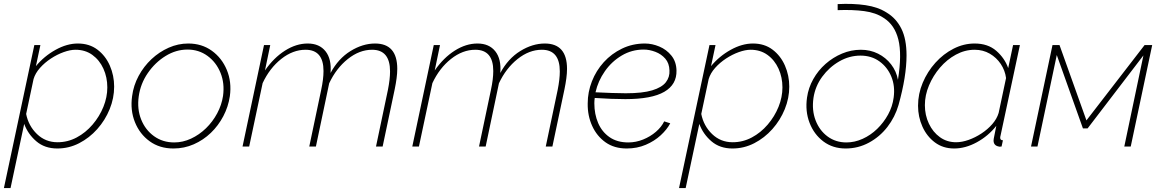

<svg xmlns="http://www.w3.org/2000/svg" viewBox="-50 -751 5948 984"><path d="M126 -520H157L134 -412Q176 -463 234.5 -495.5Q293 -528 349 -528Q408 -528 449.5 -496.5Q491 -465 513 -414.5Q535 -364 535 -307Q535 -248 512 -191.5Q489 -135 448.5 -89.5Q408 -44 355.5 -17Q303 10 244 10Q179 10 136 -27Q93 -64 74 -116L4 213H-30ZM245 -22Q297 -22 343 -46.5Q389 -71 424.5 -112.5Q460 -154 480 -203.5Q500 -253 500 -303Q500 -355 480 -399Q460 -443 423.5 -469.5Q387 -496 337 -496Q310 -496 276.5 -484Q243 -472 211 -451Q179 -430 155 -403Q131 -376 122 -346L84 -167Q96 -106 139.5 -64Q183 -22 245 -22Z M839 10Q768 10 717 -27Q666 -64 641.5 -125Q617 -186 627 -258Q634 -313 660.5 -362Q687 -411 726.5 -448Q766 -485 814.5 -506.5Q863 -528 915 -528Q984 -528 1035.5 -491Q1087 -454 1112.5 -392.5Q1138 -331 1128 -258Q1120 -204 1094.5 -155.5Q1069 -107 1030.5 -70Q992 -33 943 -11.5Q894 10 839 10ZM843 -21Q887 -21 929 -40.5Q971 -60 1005.5 -93.5Q1040 -127 1063 -170Q1086 -213 1093 -259Q1102 -324 1080 -378Q1058 -432 1013.5 -464.5Q969 -497 911 -497Q852 -497 798.5 -464Q745 -431 707.5 -376.5Q670 -322 661 -257Q652 -192 673.5 -138.5Q695 -85 739.5 -53Q784 -21 843 -21Z M1303 -520H1335L1308 -390Q1353 -455 1410.5 -491.5Q1468 -528 1527 -528Q1587 -528 1618.5 -488Q1650 -448 1644 -377Q1684 -451 1746.5 -489.5Q1809 -528 1872 -528Q1986 -528 1986 -398Q1986 -376 1982.5 -349.5Q1979 -323 1973 -294L1911 0H1877L1938 -290Q1949 -345 1949 -385Q1949 -496 1857 -496Q1792 -496 1732.5 -448.5Q1673 -401 1637 -324L1569 0H1535L1596 -290Q1608 -346 1608 -387Q1608 -496 1516 -496Q1451 -496 1391.5 -449Q1332 -402 1296 -325L1227 0H1193Z M2173 -520H2205L2178 -390Q2223 -455 2280.5 -491.5Q2338 -528 2397 -528Q2457 -528 2488.5 -488Q2520 -448 2514 -377Q2554 -451 2616.5 -489.5Q2679 -528 2742 -528Q2856 -528 2856 -398Q2856 -376 2852.5 -349.5Q2849 -323 2843 -294L2781 0H2747L2808 -290Q2819 -345 2819 -385Q2819 -496 2727 -496Q2662 -496 2602.5 -448.5Q2543 -401 2507 -324L2439 0H2405L2466 -290Q2478 -346 2478 -387Q2478 -496 2386 -496Q2321 -496 2261.5 -449Q2202 -402 2166 -325L2097 0H2063Z M3162 10Q3098 10 3053.5 -21.5Q3009 -53 2985 -105.5Q2961 -158 2962 -221Q2962 -279 2983.5 -334Q3005 -389 3044.5 -432.5Q3084 -476 3138 -502Q3192 -528 3255 -528Q3292 -528 3329 -512.5Q3366 -497 3391 -466Q3416 -435 3417 -390Q3419 -318 3354.5 -280.5Q3290 -243 3155 -243Q3120 -243 3082 -244.5Q3044 -246 2998 -249Q2996 -235 2996 -222Q2996 -166 3015.5 -120.5Q3035 -75 3074 -48Q3113 -21 3170 -21Q3209 -21 3246 -36Q3283 -51 3311.5 -75.5Q3340 -100 3354 -129L3385 -119Q3368 -87 3336 -57.5Q3304 -28 3259.5 -9Q3215 10 3162 10ZM3249 -497Q3188 -497 3136.5 -466.5Q3085 -436 3050 -386Q3015 -336 3002 -278Q3048 -276 3085 -274.5Q3122 -273 3157 -273Q3243 -273 3292.5 -288Q3342 -303 3362.5 -329.5Q3383 -356 3381 -390Q3380 -427 3359.5 -450.5Q3339 -474 3308.5 -485.5Q3278 -497 3249 -497Z M3586 -520H3617L3594 -412Q3636 -463 3694.5 -495.5Q3753 -528 3809 -528Q3868 -528 3909.5 -496.5Q3951 -465 3973 -414.5Q3995 -364 3995 -307Q3995 -248 3972 -191.5Q3949 -135 3908.5 -89.5Q3868 -44 3815.5 -17Q3763 10 3704 10Q3639 10 3596 -27Q3553 -64 3534 -116L3464 213H3430ZM3705 -22Q3757 -22 3803 -46.5Q3849 -71 3884.5 -112.5Q3920 -154 3940 -203.5Q3960 -253 3960 -303Q3960 -355 3940 -399Q3920 -443 3883.5 -469.5Q3847 -496 3797 -496Q3770 -496 3736.5 -484Q3703 -472 3671 -451Q3639 -430 3615 -403Q3591 -376 3582 -346L3544 -167Q3556 -106 3599.5 -64Q3643 -22 3705 -22Z M4284 10Q4218 10 4170 -26Q4122 -62 4099 -121.5Q4076 -181 4086 -251Q4093 -301 4118 -345.5Q4143 -390 4181 -423.5Q4219 -457 4265.5 -476.5Q4312 -496 4362 -496Q4410 -496 4450 -476Q4490 -456 4517 -421Q4544 -386 4552 -342Q4573 -473 4554 -548.5Q4535 -624 4479 -659Q4439 -686 4379.5 -694Q4320 -702 4243 -699V-730Q4322 -734 4386 -724.5Q4450 -715 4495 -686Q4543 -657 4569.5 -604Q4596 -551 4596 -467Q4596 -360 4555 -213Q4537 -151 4498 -100.5Q4459 -50 4403.5 -20Q4348 10 4284 10ZM4288 -21Q4330 -21 4371 -39.5Q4412 -58 4445.5 -90.5Q4479 -123 4501.5 -164Q4524 -205 4530 -251Q4538 -310 4518 -358.5Q4498 -407 4457 -436.5Q4416 -466 4360 -466Q4303 -466 4251.5 -436.5Q4200 -407 4164 -358Q4128 -309 4119 -249Q4110 -186 4130 -134Q4150 -82 4191.5 -51.5Q4233 -21 4288 -21Z M4840 10Q4783 10 4741.5 -21Q4700 -52 4677.5 -102Q4655 -152 4655 -209Q4655 -270 4679 -327Q4703 -384 4744 -429.5Q4785 -475 4837 -501.5Q4889 -528 4945 -528Q5013 -528 5056 -490.5Q5099 -453 5117 -402L5142 -520H5177L5078 -57Q5076 -50 5076 -45Q5076 -32 5090 -32L5083 0Q5079 0 5075.5 0.5Q5072 1 5069 0Q5042 -5 5042 -31Q5042 -35 5043 -40.5Q5044 -46 5047 -60.5Q5050 -75 5056 -106Q5015 -54 4956.5 -22Q4898 10 4840 10ZM4850 -22Q4880 -22 4914 -34Q4948 -46 4980 -67Q5012 -88 5035.5 -115Q5059 -142 5068 -172L5106 -351Q5101 -390 5079 -423Q5057 -456 5022.5 -476Q4988 -496 4945 -496Q4895 -496 4849 -471Q4803 -446 4767.5 -404.5Q4732 -363 4711 -313Q4690 -263 4690 -212Q4690 -161 4710.5 -117.5Q4731 -74 4767 -48Q4803 -22 4850 -22Z M5234 0 5344 -520H5380L5518 -134L5816 -520H5855L5745 0H5712L5810 -467L5524 -93H5500L5366 -469L5267 0Z"/></svg>

Font: Raleway ExtraLight
Style: Italic
Weight: 200
Italic angle: -12°
Designer: Matt McInerney, Pablo Impallari, Rodrigo Fuenzalida
Foundry: Matt McInerney, Pablo Impallari, Rodrigo Fuenzalida
Version: Version 4.026